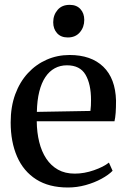

<svg xmlns="http://www.w3.org/2000/svg" viewBox="-20 -780 534 810"><path d="M266.5 11Q186.5 11 132.8 -23.2Q79 -57.5 52 -119.5Q25 -181.5 25 -263.5Q25 -329.5 44.2 -382Q63.5 -434.5 97.8 -471.5Q132 -508.5 177 -528.2Q222 -548 273.5 -548Q364.5 -548 415.8 -498.5Q467 -449 469.5 -355.5Q469.5 -325 468 -304.2Q466.5 -283.5 463 -268.5H135Q135.5 -221 145.5 -180.8Q155.5 -140.5 175.2 -110.8Q195 -81 224.8 -64.2Q254.5 -47.5 295.5 -47.5Q335.5 -47.5 376.2 -61.8Q417 -76 439.5 -94L455 -59.5Q438 -42 408.2 -25.8Q378.5 -9.5 341.5 0.8Q304.5 11 266.5 11ZM135.5 -308 361.5 -312Q363 -323 363.5 -335Q364 -347 364 -358Q364 -425 340.8 -464.8Q317.5 -504.5 262.5 -504.5Q234 -504.5 211 -492Q188 -479.5 171.5 -455Q155 -430.5 145.8 -393.8Q136.5 -357 135.5 -308ZM265.5 -622Q237 -622 220.8 -640Q204.5 -658 204.5 -686Q204.5 -716.5 222.8 -738Q241 -759.5 273.5 -759.5H274.5Q303 -759.5 319.2 -741.8Q335.5 -724 335.5 -696Q335.5 -665.5 317 -643.8Q298.5 -622 266.5 -622Z"/></svg>

Font: Merriweather 72pt
Style: Regular
Weight: 400
Version: Version 2.100